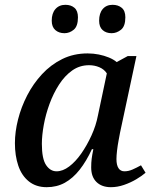

<svg xmlns="http://www.w3.org/2000/svg" viewBox="-20 -768 636 798"><path d="M174 10Q130 10 100 -14Q70 -38 56 -79.5Q42 -121 42 -173Q42 -220 55 -271.5Q68 -323 93 -371.5Q118 -420 154.5 -459.5Q191 -499 238.5 -522.5Q286 -546 344 -546Q368 -546 390.5 -541.5Q413 -537 432.5 -529Q452 -521 465 -510L511 -535H547L479 -217Q477 -206 473 -185Q469 -164 466.5 -142.5Q464 -121 464 -107Q464 -82 472.5 -69Q481 -56 497 -56Q514 -56 531 -63.5Q548 -71 566 -81L585 -50Q570 -37 546.5 -23Q523 -9 495.5 0.5Q468 10 441 10Q403 10 381 -11.5Q359 -33 359 -72Q359 -92 361 -108Q363 -124 368 -148H362Q339 -98 311 -62.5Q283 -27 249.5 -8.5Q216 10 174 10ZM215 -56Q241 -56 267.5 -76Q294 -96 317.5 -129.5Q341 -163 360 -204.5Q379 -246 387 -288L424 -463Q413 -480 393 -488.5Q373 -497 350 -497Q311 -497 280 -475Q249 -453 225.5 -416.5Q202 -380 186 -336.5Q170 -293 162 -249Q154 -205 154 -170Q154 -108 171.5 -82Q189 -56 215 -56ZM444 -630Q421 -630 406.5 -643Q392 -656 392 -682Q392 -713 407 -730.5Q422 -748 448 -748Q471 -748 486 -735.5Q501 -723 501 -696Q501 -659 483 -644.5Q465 -630 444 -630ZM248 -630Q225 -630 210 -643Q195 -656 195 -682Q195 -713 210.5 -730.5Q226 -748 252 -748Q275 -748 289.5 -735.5Q304 -723 304 -696Q304 -659 286.5 -644.5Q269 -630 248 -630Z"/></svg>

Font: ET Text
Style: Italic
Weight: 470
Italic angle: -12°
Designer: Monotype Design Team
Foundry: Monotype Imaging Inc.
Version: Version 2.009